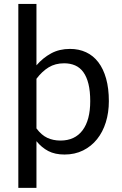

<svg xmlns="http://www.w3.org/2000/svg" viewBox="-20 -756 600 948"><path d="M160 -122Q184.5 -89 213.5 -75.5Q242.5 -62 278.5 -62Q349.5 -62 387.5 -112.5Q425.5 -163 425.5 -256.5Q425.5 -306 416.8 -341.5Q408 -377 391.5 -399.8Q375 -422.5 351 -433Q327 -443.5 296.5 -443.5Q253 -443.5 220.2 -423.5Q187.5 -403.5 160 -367ZM160 -433.5Q192 -470.5 232.5 -492.5Q273 -514.5 325.5 -514.5Q369.5 -514.5 405 -498Q440.5 -481.5 465.5 -448.8Q490.5 -416 504 -367.8Q517.5 -319.5 517.5 -256.5Q517.5 -200.5 502.5 -152.2Q487.5 -104 459.2 -68.8Q431 -33.5 390.2 -13.2Q349.5 7 298.5 7Q251.5 7 218.5 -10.2Q185.5 -27.5 160 -59V171.5H70.5V-736.5H160Z"/></svg>

Font: Lato 2
Style: Regular
Weight: 400
Designer: Lukasz Dziedzic with Adam Twardoch and Botio Nikoltchev
Foundry: tyPoland Lukasz Dziedzic
Version: Version 2.015; 2015-08-06; http://www.latofonts.com/